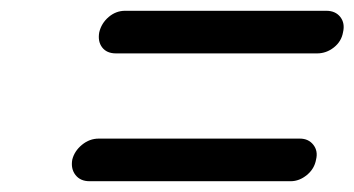

<svg xmlns="http://www.w3.org/2000/svg" viewBox="-20 -528 657 356"><path d="M212 -508H585Q602 -508 611 -496.5Q620 -485 616 -468Q613 -451 599 -440Q585 -429 568 -429H195Q178 -429 169.5 -440Q161 -451 164 -468Q168 -485 181.5 -496.5Q195 -508 212 -508ZM163 -271H536Q552 -271 561 -259.5Q570 -248 566 -232Q563 -215 549 -203.5Q535 -192 519 -192H146Q129 -192 120 -203.5Q111 -215 114 -232Q118 -248 132 -259.5Q146 -271 163 -271Z"/></svg>

Font: Sepalumica Med
Style: Italic
Weight: 500
Italic angle: -12°
Designer: Julieta Ulanovsky
Foundry: Julieta Ulanovsky
Version: Version 7.200